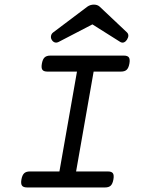

<svg xmlns="http://www.w3.org/2000/svg" viewBox="-20 -824 640 844"><path d="M201.2 -579.6Q184.6 -579.6 176 -571.5Q167.5 -563.5 164.1 -544.4Q160.6 -525.4 166.3 -517.3Q171.9 -509.3 188.5 -509.3H318.4L241.2 -70.3H111.3Q94.7 -70.3 86.2 -62.3Q77.6 -54.2 74.2 -35.2Q70.8 -16.1 76.7 -8.1Q82.5 0 99.1 0H441.9Q458.5 0 466.8 -8.1Q475.1 -16.1 478.5 -35.2Q481.9 -54.2 476.3 -62.3Q470.7 -70.3 454.1 -70.3H314.5L391.6 -509.3H511.7Q528.3 -509.3 536.9 -517.3Q545.4 -525.4 548.8 -544.4Q552.2 -563.5 546.6 -571.5Q541 -579.6 524.4 -579.6ZM386.2 -716.8 509.3 -639.2Q517.6 -634.8 525.1 -637.9Q532.7 -641.1 538.1 -649.4Q550.3 -669.4 538.1 -681.6L418 -794.9Q408.2 -803.7 392.6 -803.7Q377 -803.7 364.3 -794.9L213.9 -681.6Q206.1 -675.8 204.3 -666.5Q202.6 -657.2 207 -649.9Q211.4 -641.6 219.2 -638.2Q227.1 -634.8 236.8 -639.2Z"/></svg>

Font: Courier Prime Code
Style: Italic
Weight: 400
Italic angle: -10°
Designer: Alan Dague-Greene
Foundry: Quote-Unquote Apps
Version: Version 3.18